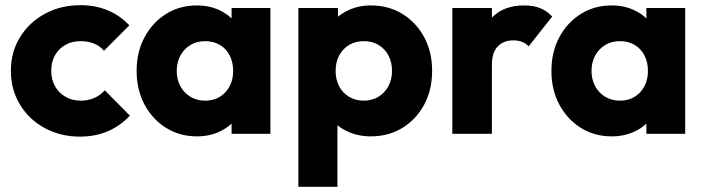

<svg xmlns="http://www.w3.org/2000/svg" viewBox="-20 -517 2722 742"><path d="M289 11Q214 11 153 -22Q92 -55 57 -113Q22 -171 22 -243Q22 -316 57.5 -373.5Q93 -431 154 -464Q215 -497 291 -497Q348 -497 395.5 -477.5Q443 -458 480 -419L382 -321Q365 -340 342.5 -349Q320 -358 291 -358Q258 -358 232.5 -343.5Q207 -329 192.5 -303.5Q178 -278 178 -244Q178 -210 192.5 -184Q207 -158 233 -143Q259 -128 291 -128Q321 -128 344.5 -138.5Q368 -149 385 -168L482 -70Q444 -30 396 -9.5Q348 11 289 11Z M741 10Q674 10 621.5 -23Q569 -56 538.5 -113Q508 -170 508 -243Q508 -316 538.5 -373Q569 -430 621.5 -463Q674 -496 741 -496Q790 -496 829.5 -477Q869 -458 894 -424.5Q919 -391 922 -348V-138Q919 -95 894.5 -61.5Q870 -28 830 -9Q790 10 741 10ZM772 -128Q821 -128 851 -160.5Q881 -193 881 -243Q881 -277 867.5 -303Q854 -329 829.5 -343.5Q805 -358 773 -358Q741 -358 716.5 -343.5Q692 -329 677.5 -303Q663 -277 663 -243Q663 -210 677 -184Q691 -158 716 -143Q741 -128 772 -128ZM875 0V-131L898 -249L875 -367V-486H1025V0Z M1413 10Q1364 10 1323 -9Q1282 -28 1256 -61.5Q1230 -95 1226 -138V-343Q1230 -386 1256 -421Q1282 -456 1323 -476Q1364 -496 1413 -496Q1482 -496 1535.5 -463Q1589 -430 1619.5 -373Q1650 -316 1650 -243Q1650 -170 1619.5 -113Q1589 -56 1535.5 -23Q1482 10 1413 10ZM1133 205V-486H1286V-361L1261 -243L1284 -125V205ZM1385 -128Q1418 -128 1442.5 -143Q1467 -158 1481 -184Q1495 -210 1495 -243Q1495 -277 1481 -303Q1467 -329 1442.5 -343.5Q1418 -358 1386 -358Q1354 -358 1329.5 -343.5Q1305 -329 1291 -303Q1277 -277 1277 -243Q1277 -210 1290.5 -184Q1304 -158 1329 -143Q1354 -128 1385 -128Z M1728 0V-486H1881V0ZM1881 -267 1817 -317Q1836 -402 1881 -449Q1926 -496 2006 -496Q2041 -496 2067.5 -485.5Q2094 -475 2114 -453L2023 -338Q2013 -349 1998 -355Q1983 -361 1964 -361Q1926 -361 1903.5 -337.5Q1881 -314 1881 -267Z M2344 10Q2277 10 2224.5 -23Q2172 -56 2141.5 -113Q2111 -170 2111 -243Q2111 -316 2141.5 -373Q2172 -430 2224.5 -463Q2277 -496 2344 -496Q2393 -496 2432.5 -477Q2472 -458 2497 -424.5Q2522 -391 2525 -348V-138Q2522 -95 2497.5 -61.5Q2473 -28 2433 -9Q2393 10 2344 10ZM2375 -128Q2424 -128 2454 -160.5Q2484 -193 2484 -243Q2484 -277 2470.5 -303Q2457 -329 2432.5 -343.5Q2408 -358 2376 -358Q2344 -358 2319.5 -343.5Q2295 -329 2280.5 -303Q2266 -277 2266 -243Q2266 -210 2280 -184Q2294 -158 2319 -143Q2344 -128 2375 -128ZM2478 0V-131L2501 -249L2478 -367V-486H2628V0Z"/></svg>

Font: Outfit
Style: Bold
Weight: 700
Designer: Rodrigo Fuenzalida
Foundry: fragTYPE
Version: Version 1.100;gftools[0.9.27]